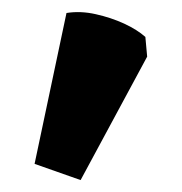

<svg xmlns="http://www.w3.org/2000/svg" viewBox="-20 -157 305 322"><path d="M115.2 145 38 117.8 91.5 -135.2Q115 -139 140.6 -133.2Q166.2 -127.5 188.2 -117.4Q210.2 -107.2 223.8 -95L226.8 -62Z"/></svg>

Font: Eczar
Style: Regular
Weight: 400
Designer: Vaibhav Singh
Foundry: Rosetta Type Foundry
Version: Version 2.000